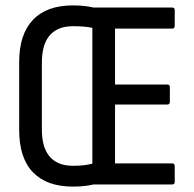

<svg xmlns="http://www.w3.org/2000/svg" viewBox="-20 -683 718 711"><path d="M250 8Q153 8 102 -45Q51 -98 51 -202V-453Q51 -556 102 -609.5Q153 -663 250 -663Q293 -663 327 -655H618Q627 -655 627 -645V-588Q627 -577 618 -577H406V-370H600Q609 -370 609 -360V-306Q609 -296 600 -296H406V-78H618Q627 -78 627 -67V-10Q627 0 618 0H327Q294 8 250 8ZM250 -69Q293 -69 322 -77V-580Q293 -586 250 -586Q194 -586 164.5 -552.5Q135 -519 135 -450V-204Q135 -136 164.5 -102.5Q194 -69 250 -69Z"/></svg>

Font: Sofia Sans Condensed Medium
Style: Regular
Weight: 500
Designer: Botio Nikoltchev, Ani Petrova
Foundry: lettersoup
Version: Version 4.101; ttfautohint (v1.8.4.7-5d5b)